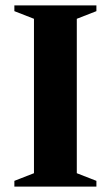

<svg xmlns="http://www.w3.org/2000/svg" viewBox="-20 -695 412 715"><path d="M339 -21.5V0H33.5V-21.5L106.5 -50V-625L33.5 -653.5V-675H339V-653.5L266 -625V-50Z"/></svg>

Font: Newsreader 24pt
Style: Bold
Weight: 700
Designer: Hugues Gentile
Foundry: Production Type
Version: Version 1.003